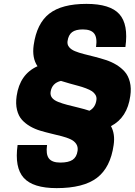

<svg xmlns="http://www.w3.org/2000/svg" viewBox="-20 -740 687 980"><path d="M324.7 -529.8Q322.3 -512.2 332.8 -499.5Q343.3 -486.8 362.8 -478.8Q382.3 -470.7 408.4 -464.1Q434.6 -457.5 463.4 -450.2Q492.2 -442.9 520.8 -433.6Q549.3 -424.3 574.2 -409.2Q599.1 -394 616.9 -373.8Q634.8 -353.5 642.8 -321.8Q650.9 -290 645 -250Q629.9 -139.6 546.4 -96.2Q568.4 -56.2 560.1 0Q543.9 115.2 474.9 167.7Q405.8 220.2 269 220.2Q148.4 220.2 101.1 167.7Q53.7 115.2 69.8 0H220.2Q213.4 47.4 229.5 68.6Q245.6 89.8 287.6 89.8Q329.6 89.8 350.6 75.7Q371.6 61.5 376 29.8Q378.9 9.3 368.9 -5.6Q358.9 -20.5 339.8 -29.3Q320.8 -38.1 295.4 -44.7Q270 -51.3 241.9 -57.9Q213.9 -64.5 186 -72.8Q158.2 -81.1 134 -95Q109.9 -108.9 92.3 -128.2Q74.7 -147.5 66.9 -178.7Q59.1 -210 64.9 -250Q81.1 -361.3 171.4 -401.9Q142.6 -444.3 151.9 -509.8Q167.5 -620.1 231.4 -670.2Q295.4 -720.2 421.4 -720.2Q542 -720.2 589.1 -668Q636.2 -615.7 620.1 -500H470.2Q477.1 -547.4 460.9 -568.6Q444.8 -589.8 402.8 -589.8Q366.2 -589.8 347.7 -575.7Q329.1 -561.5 324.7 -529.8ZM472.2 -230Q474.1 -244.1 467.5 -255.4Q460.9 -266.6 449.7 -274.2Q438.5 -281.7 418.5 -289.3Q398.4 -296.9 380.6 -301.5Q362.8 -306.2 335.9 -313.7Q309.1 -321.3 291 -327.1Q245.1 -315.9 238.3 -271Q235.8 -253.4 245.8 -240.7Q255.9 -228 277.8 -219.5Q299.8 -210.9 322.5 -205.1Q345.2 -199.2 379.4 -190.9Q413.6 -182.6 436.5 -174.8Q467.3 -191.4 472.2 -230Z"/></svg>

Font: Fivo Sans Heavy
Style: Regular
Weight: 900
Designer: Alexander Slobzheninov
Foundry: Alexander Slobzheninov
Version: 1.0